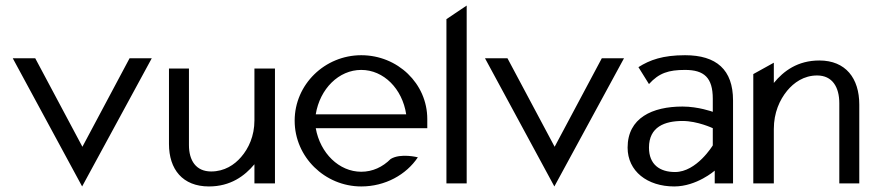

<svg xmlns="http://www.w3.org/2000/svg" viewBox="-20 -661 3156 692"><path d="M26 -451 276 11 527 -451H447L277 -132L107 -451Z M589 -142C589 -51 638 11 733 11C811 11 862 -27 897 -69V0H971V-414H897V-227C897 -171 876 -126 849 -95C825 -67 789 -43 741 -43C686 -43 661 -83 661 -138V-414H589Z M1042 -226C1042 -95 1151 11 1282 11C1368 11 1444 -31 1486 -94C1486 -94 1424 -110 1388 -88C1359 -59 1323 -42 1282 -42C1202 -42 1134 -109 1118 -199H1520V-232C1520 -360 1413 -462 1282 -462C1151 -462 1042 -357 1042 -226ZM1118 -249C1133 -341 1201 -409 1282 -409C1363 -409 1430 -341 1444 -249Z M1589 0H1662V-641L1589 -592Z M1728 -451 1978 11 2229 -451H2149L1979 -132L1809 -451Z M2242 -129C2242 -44 2313 11 2410 11C2491 11 2556 -46 2556 -46V0H2622V-299C2622 -410 2562 -462 2449 -462C2369 -462 2322 -445 2281 -419L2319 -358C2355 -398 2390 -409 2449 -409C2518 -409 2549 -381 2549 -305V-258C2549 -258 2497 -277 2440 -277C2331 -277 2242 -236 2242 -129ZM2319 -129C2319 -204 2376 -225 2440 -225C2494 -225 2549 -199 2549 -199V-137C2549 -137 2491 -41 2413 -41C2358 -41 2319 -68 2319 -129Z M2695 0H2769V-196C2769 -255 2790 -301 2817 -334C2841 -363 2877 -389 2925 -389C2980 -389 3005 -347 3005 -289V0H3077V-284C3077 -379 3028 -443 2933 -443C2855 -443 2804 -405 2769 -362V-435L2695 -394Z"/></svg>

Font: Charger Sport
Style: Df
Weight: 400
Designer: Jasper
Foundry: Cannot Into Space Fonts
Version: Version 1.1